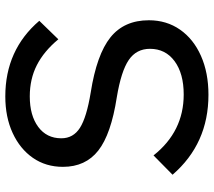

<svg xmlns="http://www.w3.org/2000/svg" viewBox="-60 -710 787 706"><g transform="rotate(-90 333.0 -357.5)"><path d="M43 -116 114 -186Q202 -75 338 -75Q415 -75 460.5 -108.5Q506 -142 506 -199Q506 -249 465 -277Q424 -305 328 -321Q192 -342 132 -389Q72 -436 72 -519Q72 -582 105 -629.5Q138 -677 196.5 -704Q255 -731 331 -731Q502 -731 609 -606L541 -536Q497 -589 446 -615Q395 -641 331 -641Q261 -641 219 -610Q177 -579 177 -525Q177 -481 215.5 -456.5Q254 -432 345 -417Q485 -395 548 -344.5Q611 -294 611 -203Q611 -138 576.5 -88.5Q542 -39 480 -11.5Q418 16 337 16Q157 16 43 -116Z"/></g></svg>

Font: Wix Madefor Text Medium
Style: Regular
Weight: 500
Designer: Dalton Maag Ltd
Foundry: Dalton Maag Ltd
Version: Version 3.100